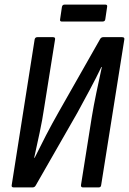

<svg xmlns="http://www.w3.org/2000/svg" viewBox="-20 -817 562 837"><path d="M40 0Q29 0 31 -10L131 -645Q133 -655 143 -655H211Q222 -655 220 -645L172 -344Q165 -296 153 -239.5Q141 -183 129 -129H131Q154 -176 180.5 -227Q207 -278 236 -329L416 -646Q418 -650 421.5 -652.5Q425 -655 430 -655H512Q524 -655 522 -645L421 -10Q420 0 410 0H342Q332 0 333 -10L380 -306Q388 -355 400 -412.5Q412 -470 424 -525H422Q399 -477 370.5 -424Q342 -371 317 -325L136 -9Q134 -5 130.5 -2.5Q127 0 122 0ZM250 -723Q240 -723 242 -733L250 -787Q252 -797 262 -797H439Q449 -797 447 -787L439 -733Q438 -723 426 -723Z"/></svg>

Font: Sofia Sans Condensed SemiBold
Style: Italic
Weight: 600
Italic angle: -9°
Version: Version 4.100